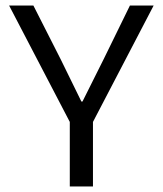

<svg xmlns="http://www.w3.org/2000/svg" viewBox="-20 -676 590 696"><path d="M317 0V-234L537 -656H451L356 -462Q337 -424 318 -386Q299 -348 279 -308H275Q255 -348 237 -385.5Q219 -423 200 -461L101 -656H13L233 -234V0Z"/></svg>

Font: Codetta
Style: Regular
Weight: 400
Italic angle: -11°
Designer: Ulrich Proeller
Foundry: PROSA GmbH
Version: Version 2.00;September 29, 2018;FontCreator 11.5.0.2427 64-b